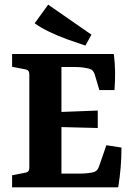

<svg xmlns="http://www.w3.org/2000/svg" viewBox="-20 -805 568 825"><path d="M407 -418 387 -485Q381 -504 366 -509Q356 -512 339.5 -514.5Q323 -517 305 -517H244V-324L400 -330V-255L244 -259V-59H321Q339 -59 358 -61Q377 -63 387 -67Q395 -71 398.5 -76Q402 -81 406 -91L437 -181L502 -171Q502 -127 498.5 -85.5Q495 -44 488 0H32V-52L89 -63Q106 -66 106 -83V-486Q106 -504 89 -507L32 -518V-573H469Q474 -535 474.5 -496.5Q475 -458 472 -418ZM373 -656 347 -609Q311 -621 270.5 -635.5Q230 -650 192.5 -668Q155 -686 129 -705L187 -785Z"/></svg>

Font: Yrsa
Style: Bold
Weight: 700
Version: Version 2.004